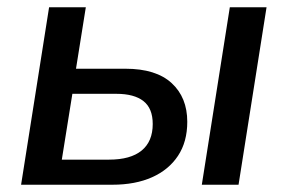

<svg xmlns="http://www.w3.org/2000/svg" viewBox="-20 -508 791 528"><path d="M38 0 115 -488H216L189 -319H325Q409 -319 452 -279.5Q495 -240 495 -173Q495 -118 469.5 -79.5Q444 -41 398 -20.5Q352 0 289 0ZM150 -69H280Q339 -69 369.5 -94Q400 -119 400 -167Q400 -210 374.5 -230Q349 -250 300 -250H179ZM535 0 612 -488H713L636 0Z"/></svg>

Font: Nunito Sans 12pt SemiBold
Style: Italic
Weight: 600
Italic angle: -9°
Designer: Vernon Adams
Foundry: Vernon Adams
Version: Version 3.101;gftools[0.9.27]